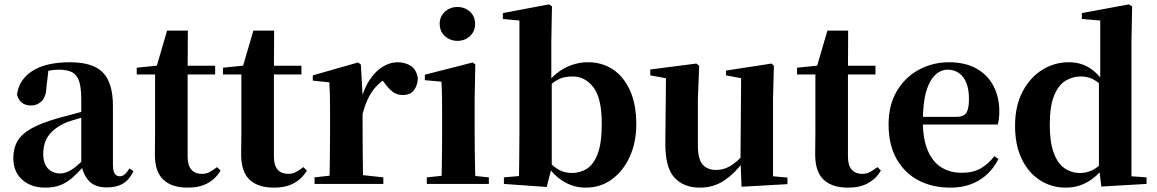

<svg xmlns="http://www.w3.org/2000/svg" viewBox="-20 -842 5295 879"><path d="M186 17Q123 17 82 -19Q41 -55 41 -118Q41 -163 60 -196Q79 -229 125 -254.5Q171 -280 249 -302Q288 -313 338.5 -326Q389 -339 429 -349V-323Q389 -313 349 -302Q309 -291 285 -282Q233 -260 205.5 -225.5Q178 -191 178 -138Q178 -93 199.5 -70.5Q221 -48 257 -48Q271 -48 288.5 -55Q306 -62 329.5 -81Q353 -100 385 -136L402 -81H364Q336 -50 311 -28Q286 -6 256.5 5.5Q227 17 186 17ZM469 16Q415 16 387.5 -13.5Q360 -43 352 -92V-95V-387Q352 -440 342.5 -469.5Q333 -499 310.5 -511Q288 -523 250 -523Q225 -523 198.5 -517.5Q172 -512 135 -498L202 -523L193 -446Q191 -398 170.5 -378.5Q150 -359 123 -359Q71 -359 58 -408Q66 -477 128 -517Q190 -557 301 -557Q405 -557 451 -510Q497 -463 497 -357V-91Q497 -60 505 -47.5Q513 -35 528 -35Q540 -35 550 -43Q560 -51 573 -71L591 -58Q572 -19 543 -1.5Q514 16 469 16Z M765 -501V-541H965V-501ZM840 17Q766 17 727.5 -19.5Q689 -56 689 -135Q689 -164 689.5 -188Q690 -212 690 -242V-501H606V-532L713 -543L695 -531L745 -702H840L839 -524V-514V-125Q839 -84 856.5 -65Q874 -46 904 -46Q924 -46 939 -54Q954 -62 974 -77L990 -61Q968 -24 931 -3.5Q894 17 840 17Z M1160 -501V-541H1360V-501ZM1235 17Q1161 17 1122.5 -19.5Q1084 -56 1084 -135Q1084 -164 1084.5 -188Q1085 -212 1085 -242V-501H1001V-532L1108 -543L1090 -531L1140 -702H1235L1234 -524V-514V-125Q1234 -84 1251.5 -65Q1269 -46 1299 -46Q1319 -46 1334 -54Q1349 -62 1369 -77L1385 -61Q1363 -24 1326 -3.5Q1289 17 1235 17Z M1420 0V-30L1527 -42H1625L1735 -30V0ZM1488 0Q1489 -26 1489.5 -68Q1490 -110 1490.5 -156Q1491 -202 1491 -236V-316Q1491 -366 1490.5 -397.5Q1490 -429 1488 -465L1412 -473V-497L1619 -556L1632 -547L1640 -404V-403V-236Q1640 -202 1640.5 -156Q1641 -110 1641.5 -68Q1642 -26 1643 0ZM1640 -321 1604 -383H1633Q1647 -440 1674 -479Q1701 -518 1734 -537.5Q1767 -557 1799 -557Q1834 -557 1860 -541Q1886 -525 1893 -484Q1892 -452 1875.5 -429.5Q1859 -407 1823 -407Q1797 -407 1777.5 -422Q1758 -437 1739 -464L1716 -491L1750 -485Q1710 -461 1683.5 -423Q1657 -385 1640 -321Z M1934 0V-30L2040 -41H2110L2218 -30V0ZM2001 0Q2002 -26 2002.5 -68Q2003 -110 2003.5 -156Q2004 -202 2004 -236V-313Q2004 -363 2003.5 -398Q2003 -433 2001 -468L1925 -475V-500L2144 -556L2156 -547L2153 -390V-236Q2153 -202 2153.5 -156Q2154 -110 2155 -68Q2156 -26 2157 0ZM2074 -655Q2041 -655 2017 -676.5Q1993 -698 1993 -733Q1993 -767 2017 -788.5Q2041 -810 2074 -810Q2108 -810 2131.5 -788.5Q2155 -767 2155 -733Q2155 -698 2131.5 -676.5Q2108 -655 2074 -655Z M2287 0V-30L2356 -36Q2357 -66 2357 -101.5Q2357 -137 2357.5 -173Q2358 -209 2358 -236V-748L2282 -755V-782L2493 -822L2507 -813L2504 -653V-472L2506 -462V-79V-77L2483 14ZM2661 17Q2609 17 2563 -9.5Q2517 -36 2481 -90H2470L2490 -105Q2517 -75 2543 -62.5Q2569 -50 2598 -50Q2635 -50 2666 -69Q2697 -88 2716 -137Q2735 -186 2735 -276Q2735 -392 2697 -442Q2659 -492 2601 -492Q2581 -492 2561 -487.5Q2541 -483 2518 -467.5Q2495 -452 2465 -418L2452 -447H2473Q2515 -504 2565.5 -530.5Q2616 -557 2673 -557Q2736 -557 2785.5 -524.5Q2835 -492 2864 -428.5Q2893 -365 2893 -273Q2893 -191 2863.5 -125.5Q2834 -60 2782 -21.5Q2730 17 2661 17Z M3184 17Q3110 17 3067.5 -29Q3025 -75 3026 -188L3029 -501L3060 -478L2957 -497V-524L3168 -551L3181 -541L3175 -391V-176Q3175 -113 3197 -88.5Q3219 -64 3258 -64Q3300 -64 3336.5 -90.5Q3373 -117 3401 -157L3437 -103H3384Q3347 -51 3297.5 -17Q3248 17 3184 17ZM3375 13 3370 -108V-111L3373 -484L3304 -497V-519L3512 -551L3523 -541L3519 -391V-35L3585 -29V1Z M3788 -501V-541H3988V-501ZM3863 17Q3789 17 3750.5 -19.5Q3712 -56 3712 -135Q3712 -164 3712.5 -188Q3713 -212 3713 -242V-501H3629V-532L3736 -543L3718 -531L3768 -702H3863L3862 -524V-514V-125Q3862 -84 3879.5 -65Q3897 -46 3927 -46Q3947 -46 3962 -54Q3977 -62 3997 -77L4013 -61Q3991 -24 3954 -3.5Q3917 17 3863 17Z M4331 17Q4248 17 4184.5 -16.5Q4121 -50 4084.5 -114.5Q4048 -179 4048 -272Q4048 -363 4087 -427Q4126 -491 4189 -524Q4252 -557 4324 -557Q4400 -557 4451.5 -527.5Q4503 -498 4529 -447Q4555 -396 4555 -333Q4555 -299 4548 -272H4112V-307H4358Q4392 -307 4404 -325.5Q4416 -344 4416 -388Q4416 -454 4389.5 -488.5Q4363 -523 4318 -523Q4287 -523 4261 -498.5Q4235 -474 4220 -422Q4205 -370 4205 -286Q4205 -204 4228 -151.5Q4251 -99 4291 -75Q4331 -51 4382 -51Q4435 -51 4470.5 -71.5Q4506 -92 4532 -127L4551 -114Q4519 -51 4463 -17Q4407 17 4331 17Z M4859 17Q4794 17 4741 -17Q4688 -51 4657.5 -114.5Q4627 -178 4627 -266Q4627 -356 4661 -421.5Q4695 -487 4751 -522Q4807 -557 4873 -557Q4925 -557 4965 -533Q5005 -509 5039 -458H5048L5030 -443Q5005 -470 4980 -481Q4955 -492 4929 -492Q4890 -492 4857.5 -472Q4825 -452 4805.5 -403.5Q4786 -355 4786 -271Q4786 -191 4804 -142.5Q4822 -94 4853.5 -72Q4885 -50 4924 -50Q4953 -50 4978 -61.5Q5003 -73 5027 -98L5048 -80H5037Q5004 -35 4959 -9Q4914 17 4859 17ZM5022 12 5011 -79V-81V-464L5017 -476V-748L4933 -755V-782L5148 -822L5163 -813L5160 -655V-35L5229 -30V0Z"/></svg>

Font: Noto Serif SC ExtraLight ExtraBold
Style: Regular
Weight: 800
Version: Version 2.002-H1;hotconv 1.1.0;makeotfexe 2.6.0